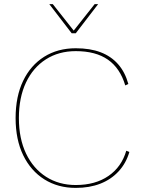

<svg xmlns="http://www.w3.org/2000/svg" viewBox="-20 -905 689 935"><path d="M610 -165Q594 -110 557.5 -70.5Q521 -31 468.5 -10.5Q416 10 349 10Q262 10 196 -31.5Q130 -73 93 -149Q56 -225 56 -330Q56 -435 92.5 -511Q129 -587 195 -628.5Q261 -670 349 -670Q419 -670 470 -650.5Q521 -631 555 -592.5Q589 -554 605 -496L590 -489Q565 -573 505.5 -614.5Q446 -656 349 -656Q266 -656 203.5 -616Q141 -576 106.5 -503Q72 -430 72 -330Q72 -230 107 -157Q142 -84 204.5 -44Q267 -4 349 -4Q444 -4 508 -48Q572 -92 595 -171ZM458 -885 349 -743H329L220 -885H237L339 -756L441 -885Z"/></svg>

Font: Work Sans Thin
Style: Regular
Weight: 250
Designer: Wei Huang
Foundry: Wei Huang
Version: Version 2.012